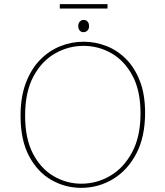

<svg xmlns="http://www.w3.org/2000/svg" viewBox="-20 -899 797 925"><path d="M371 6Q294 6 227.5 -32Q161 -70 120 -147Q79 -224 79 -341Q79 -431 104 -498Q129 -565 172 -609.5Q215 -654 269.5 -676Q324 -698 383 -698Q439 -698 492 -677.5Q545 -657 587 -615Q629 -573 654 -508.5Q679 -444 679 -356Q679 -239 636.5 -158.5Q594 -78 524 -36Q454 6 371 6ZM372 -14Q446 -14 511 -52Q576 -90 616.5 -165.5Q657 -241 657 -353Q657 -462 618.5 -534Q580 -606 517.5 -642Q455 -678 382 -678Q309 -678 244.5 -641Q180 -604 140.5 -529.5Q101 -455 101 -342Q101 -231 139 -158.5Q177 -86 239 -50Q301 -14 372 -14ZM382 -744Q371 -744 364 -752Q357 -760 357 -773Q357 -787 364.5 -795Q372 -803 383 -803Q395 -803 402 -795Q409 -787 409 -773Q409 -759 401 -751.5Q393 -744 382 -744ZM498 -879V-858H268V-879Z"/></svg>

Font: Bitter Thin
Style: Regular
Weight: 100
Designer: Sol Matas, and Bitter project Authors
Foundry: Sol Matas
Version: Version 2.002